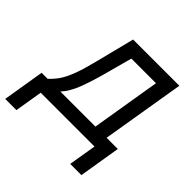

<svg xmlns="http://www.w3.org/2000/svg" viewBox="-245 -704 1018 1018"><g transform="rotate(45 264.0 -195.0)"><path d="M-65.4 156.2 -26.9 -78.1H18.1Q43.9 -101.6 63.5 -130.6Q83 -159.7 100.3 -206.3Q117.7 -252.9 136.7 -329.1L191.4 -545.9H538.1L460.4 -78.1H544.4L505.9 156.2H421.9L447.8 0H44.4L18.6 156.2ZM113.8 -78.1H376.5L440.9 -467.8H256.3L218.8 -329.1Q196.3 -243.7 172.4 -179.7Q148.4 -115.7 113.8 -78.1Z"/></g></svg>

Font: Inter Display
Style: Italic
Weight: 400
Italic angle: -9.39999°
Designer: Rasmus Andersson
Foundry: rsms
Version: Version 4.000;git-a52131595